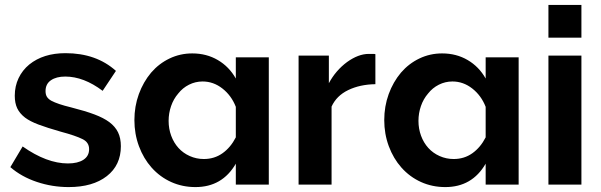

<svg xmlns="http://www.w3.org/2000/svg" viewBox="-20 -750 2442 780"><path d="M471 -156Q471 -189 459.5 -212.5Q448 -236 424 -254Q401 -271 364 -285Q327 -299 268 -314Q214 -327 188 -341Q176 -348 170.5 -357Q165 -366 165 -380Q165 -409 187 -424Q209 -439 245 -439Q320 -439 397 -381L451 -462Q371 -534 246 -534Q156 -534 99 -488Q71 -465 55.5 -432.5Q40 -400 40 -361Q40 -331 50 -310Q60 -289 82 -272Q102 -257 136.5 -244Q171 -231 227 -215Q287 -199 315 -185Q342 -172 342 -144Q342 -116 319 -101Q296 -86 256 -86Q170 -86 72 -155L22 -71Q67 -32 129.5 -11Q192 10 259 10Q357 10 414 -34.5Q471 -79 471 -156Z M938 -85V0H1072V-517H938V-431Q911 -479 865 -506Q819 -533 761 -533Q712 -533 669 -512.5Q626 -492 594 -455Q562 -417 544 -367.5Q526 -318 526 -262Q526 -206 544.5 -156Q563 -106 596 -69Q630 -31 675.5 -10.5Q721 10 774 10Q883 10 938 -85ZM808 -104Q778 -104 751 -116Q724 -128 705 -149Q686 -170 675.5 -198.5Q665 -227 665 -259Q665 -290 675 -319Q685 -348 704 -370Q722 -393 748 -406Q774 -419 803 -419Q847 -419 883.5 -390.5Q920 -362 938 -316V-192Q917 -151 884 -127.5Q851 -104 808 -104Z M1495 -531H1478Q1436 -531 1390 -498Q1344 -464 1316 -412V-524H1193V0H1327V-317Q1347 -361 1394.5 -384Q1442 -407 1505 -408V-530Q1502 -531 1495 -531Z M1953 -85V0H2087V-517H1953V-431Q1926 -479 1880 -506Q1834 -533 1776 -533Q1727 -533 1684 -512.5Q1641 -492 1609 -455Q1577 -417 1559 -367.5Q1541 -318 1541 -262Q1541 -206 1559.5 -156Q1578 -106 1611 -69Q1645 -31 1690.5 -10.5Q1736 10 1789 10Q1898 10 1953 -85ZM1823 -104Q1793 -104 1766 -116Q1739 -128 1720 -149Q1701 -170 1690.5 -198.5Q1680 -227 1680 -259Q1680 -290 1690 -319Q1700 -348 1719 -370Q1737 -393 1763 -406Q1789 -419 1818 -419Q1862 -419 1898.5 -390.5Q1935 -362 1953 -316V-192Q1932 -151 1899 -127.5Q1866 -104 1823 -104Z M2342 -730H2208V-597H2342ZM2342 -524H2208V0H2342Z"/></svg>

Font: RT Raleway Bold
Style: Regular
Weight: 400
Designer: Matt McInerney, Pablo Impallari, Rodrigo Fuenzalida — Edited by Milan Moffatt in April 2016
Foundry: Matt McInerney, Pablo Impallari, Rodrigo Fuenzalida — Edited by Milan Moffatt in April 2016
Version: Version 3.001